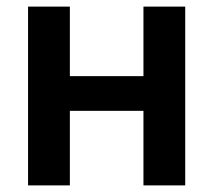

<svg xmlns="http://www.w3.org/2000/svg" viewBox="-20 -561 645 581"><path d="M447.8 -330.6V-225.6H157.2V-330.6ZM191.4 -541V0H64.9V-541ZM540.5 -541V0H414.1V-541Z"/></svg>

Font: Inter 17pt SemiBold
Style: Regular
Weight: 600
Version: Version 4.001;git-66647c0bb